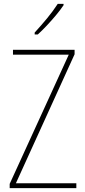

<svg xmlns="http://www.w3.org/2000/svg" viewBox="-20 -971 440 991"><path d="M374 0H30V-22L335 -689H47V-714H365V-691L62 -25H374ZM308 -944Q292 -920 269 -892.5Q246 -865 221.5 -839Q197 -813 175 -793H159V-803Q193 -840 223.5 -877Q254 -914 278 -951H308Z"/></svg>

Font: Noto Sans Tamil Condensed Thin
Style: Regular
Weight: 100
Width: 3
Designer: Jelle Bosma - Monotype Design Team
Foundry: Monotype Imaging Inc.
Version: Version 2.004; ttfautohint (v1.8.4.7-5d5b)